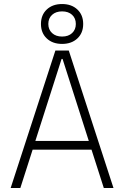

<svg xmlns="http://www.w3.org/2000/svg" viewBox="-20 -948 626 968"><path d="M33.7 0 259.3 -693.4H326.7L552.2 0H503.4L441.4 -193.4H144.5L82.5 0ZM158.2 -237.3H427.7L295.4 -650.9H290.5ZM293 -726.6Q245.1 -726.6 215.8 -754.2Q186.5 -781.7 186.5 -827.1Q186.5 -872.6 215.8 -900.1Q245.1 -927.7 293 -927.7Q340.8 -927.7 370.1 -900.1Q399.4 -872.6 399.4 -827.1Q399.4 -781.7 370.1 -754.2Q340.8 -726.6 293 -726.6ZM293 -763.7Q324.7 -763.7 343.5 -781.2Q362.3 -798.8 362.3 -827.1Q362.3 -856 343.5 -873.3Q324.7 -890.6 293 -890.6Q261.7 -890.6 242.7 -873.3Q223.6 -856 223.6 -827.1Q223.6 -798.8 242.7 -781.2Q261.7 -763.7 293 -763.7Z"/></svg>

Font: Cascadia Mono NF ExtraLight
Style: Regular
Weight: 200
Monospace: yes
Designer: Aaron Bell
Foundry: Saja Typeworks
Version: Version 2404.023; ttfautohint (v1.8.4)